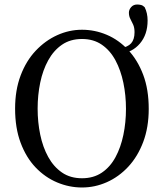

<svg xmlns="http://www.w3.org/2000/svg" viewBox="-20 -817 727 852"><path d="M344 15Q287 15 233.5 -7.5Q180 -30 138 -74Q96 -118 71.5 -183.5Q47 -249 47 -335Q47 -417 71.5 -482Q96 -547 138.5 -592Q181 -637 234 -661Q287 -685 344 -685Q401 -685 454 -662.5Q507 -640 549 -595Q591 -550 615.5 -485Q640 -420 640 -334Q640 -252 615.5 -187Q591 -122 549 -77Q507 -32 454 -8.5Q401 15 344 15ZM344 -26Q395 -26 432 -51Q469 -76 492.5 -119.5Q516 -163 527.5 -218.5Q539 -274 539 -334Q539 -394 527.5 -449.5Q516 -505 492.5 -549Q469 -593 432 -618.5Q395 -644 344 -644Q292 -644 255 -618.5Q218 -593 194 -549.5Q170 -506 158.5 -450.5Q147 -395 147 -335Q147 -275 158.5 -219.5Q170 -164 194 -120.5Q218 -77 255 -51.5Q292 -26 344 -26ZM514 -579V-603Q547 -608 562 -625Q577 -642 577 -674Q577 -694 571 -707.5Q565 -721 558.5 -733Q552 -745 552 -761Q552 -774 562 -785.5Q572 -797 589 -797Q597 -797 605.5 -795Q614 -793 622 -785Q635 -759 635 -726Q635 -664 601 -624Q567 -584 514 -579Z"/></svg>

Font: Source Serif 4 Subhead
Style: Regular
Weight: 400
Designer: Frank Grießhammer
Foundry: Adobe Systems Incorporated
Version: Version 4.004;hotconv 1.0.117;makeotfexe 2.5.65602